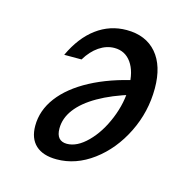

<svg xmlns="http://www.w3.org/2000/svg" viewBox="-73 -500 595 587"><g transform="rotate(15 224.0 -206.5)"><path d="M388.4 -274.2Q388.4 -200.1 355.7 -133.9Q322.9 -67.6 268.8 -27.4Q214.7 12.7 154 12.7Q110.6 12.7 87.6 -8.5Q64.7 -29.7 64.7 -69.7Q64.7 -118.6 96.6 -160.9Q128.5 -203.1 188.1 -234.9Q247.8 -266.7 328.9 -284.3L328.1 -238.4Q266.2 -219.7 224.1 -195.4Q181.9 -171.2 160.1 -142.3Q138.3 -113.5 138.3 -80.9Q138.3 -61 146.9 -51.1Q155.6 -41.3 172 -41.3Q204.1 -41.3 236.6 -73.7Q269.1 -106.1 289.9 -157.1Q310.7 -208 310.7 -258.3Q310.7 -306.7 291.1 -334.4Q271.5 -362.1 237.5 -362.1Q212.4 -362.1 189.2 -346.4Q166.1 -330.7 149 -302.1H94.2Q122.1 -362 164.4 -393.3Q206.8 -424.7 259.4 -424.7Q320.5 -424.7 354.5 -385.2Q388.4 -345.7 388.4 -274.2Z"/></g></svg>

Font: Playfair Micro SmCond SmLight
Style: Italic
Weight: 360
Width: 4
Italic angle: -15.6°
Designer: Claus Eggers Sørensen
Foundry: Claus Eggers Sørensen
Version: Version 2.203;Glyphs 3.3 (3326)